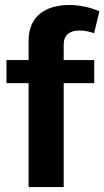

<svg xmlns="http://www.w3.org/2000/svg" viewBox="-20 -760 424 780"><path d="M96.2 -422.4V0H238.8V-422.4H362.8V-516.1H238.8V-579.1C238.8 -618.2 263.7 -636.2 303.2 -636.2C324.2 -636.2 348.1 -630.4 362.3 -625L383.8 -714.4C350.1 -728.5 306.6 -739.7 262.2 -739.7C171.9 -739.7 96.2 -699.7 96.2 -595.2V-516.1H6.3V-422.4Z"/></svg>

Font: Estedad Bold
Style: Regular
Weight: 700
Designer: Amin Abedi
Version: Version 7.3